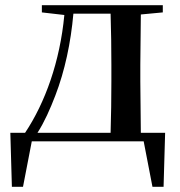

<svg xmlns="http://www.w3.org/2000/svg" viewBox="-20 -547 697 743"><path d="M142 -499 229 -489C212 -309 155 -150 77 -33H20L26 176H69L103 0H536L570 176H613L619 -33H525L523 -232V-296L525 -491L610 -499V-527H142ZM408 -33H125C152 -75 174 -125 194 -177C231 -273 254 -382 264 -494H408C410 -438 411 -351 411 -296V-232C411 -176 410 -90 408 -33Z"/></svg>

Font: Noto Serif HK SemiBold
Style: Regular
Weight: 600
Designer: Ryoko NISHIZUKA 西塚涼子 (kana & ideographs); Frank Grießhammer (Latin, Greek & Cyrillic); Wenlong ZHANG 张文龙 (bopomofo); San
Foundry: Adobe
Version: Version 2.001;hotconv 1.1.0;makeotfexe 2.6.0